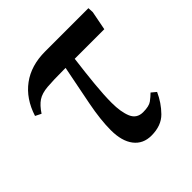

<svg xmlns="http://www.w3.org/2000/svg" viewBox="-149 -573 684 684"><g transform="rotate(-45 192.5 -231.0)"><path d="M233 9Q191 9 167.5 -21.5Q144 -52 144 -107Q144 -159 157.5 -228.5Q171 -298 187 -378H179Q125 -378 94.5 -375.5Q64 -373 46 -361Q28 -349 11 -323L-11 -334Q10 -400 58 -435.5Q106 -471 177 -471H395L396 -450L382 -378H233Q225 -316 220 -264Q215 -212 215 -174Q215 -128 227 -99.5Q239 -71 271 -71Q301 -71 314.5 -81Q328 -91 339 -102L357 -87Q340 -49 311.5 -20Q283 9 233 9Z"/></g></svg>

Font: STIX Two Text Medium
Style: Regular
Weight: 500
Designer: Ross Mills, John Hudson & Paul Hanslow, Tiro Typeworks Ltd; with prior portions MicroPress Inc., and Coen Hoffman.
Foundry: Tiro Typeworks Ltd
Version: Version 2.13 b171